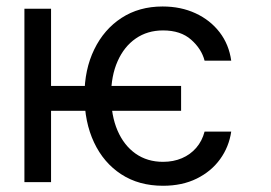

<svg xmlns="http://www.w3.org/2000/svg" viewBox="-20 -573 852 604"><path d="M549.7 -302.6V-224.4H120.7V-302.6ZM623.6 -382.1Q614 -419.4 581.1 -448.3Q548.3 -477.3 492.9 -477.3Q443.9 -477.3 407.1 -451.9Q370.4 -426.5 350 -380.5Q329.5 -334.5 329.5 -272.7Q329.5 -209.5 349.6 -162.6Q369.7 -115.8 406.4 -89.8Q443.2 -63.9 492.9 -63.9Q525.6 -63.9 552.2 -75.3Q578.8 -86.6 597.3 -108Q615.8 -129.3 623.6 -159.1H707.4Q700.3 -110.8 672.4 -72.3Q644.5 -33.7 598.9 -11.2Q553.3 11.4 492.9 11.4Q416.9 11.4 361.5 -24.7Q306.1 -60.7 275.9 -124.8Q245.7 -188.9 245.7 -272.7Q245.7 -354.4 276.5 -417.6Q307.2 -480.8 362.4 -516.7Q417.6 -552.6 491.5 -552.6Q549 -552.6 595.2 -531.2Q641.3 -509.9 670.8 -471.6Q700.3 -433.2 707.4 -382.1ZM140.6 -545.5V0H56.8V-545.5Z"/></svg>

Font: DeltaSans
Style: Regular
Weight: 400
Designer: Rasmus Andersson
Foundry: rsms
Version: Version 3.012